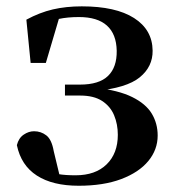

<svg xmlns="http://www.w3.org/2000/svg" viewBox="-20 -572 547 608"><path d="M229.1 16.2Q146.7 16.2 96.8 -16Q46.8 -48.1 33.4 -112.4Q39.1 -134.9 55 -145.6Q70.9 -156.4 87.8 -156.4Q109.8 -156.4 126.8 -143.2Q143.7 -130.1 150.1 -93.6L171.7 -3.9L115 -34.8Q143.1 -24.4 165.1 -20.6Q187 -16.9 219.4 -16.9Q282.2 -16.9 317.6 -51.5Q353.1 -86.1 353.1 -145.1Q353.1 -178.6 341.3 -207Q329.5 -235.3 303.2 -252.4Q277 -269.4 233.9 -269.4H185.7V-304.1H233.1Q293.9 -304.1 322.2 -331.7Q350.4 -359.2 349.6 -411.2Q348.6 -464.1 318.6 -491Q288.6 -518 230.1 -518Q193.9 -518 166 -512Q138.1 -505.9 109.5 -491L169.3 -522L125.2 -372.8H77L63.5 -509.7Q105.4 -532.4 147.3 -542.2Q189.3 -551.9 238.9 -551.9Q346.5 -551.9 404.5 -514.9Q462.6 -477.8 463.3 -411.7Q464 -361.1 422.6 -327.2Q381.2 -293.2 280 -283.6L281.3 -294.5Q355.3 -286.1 398.6 -264.7Q441.9 -243.3 460.6 -212.2Q479.3 -181.1 479.3 -142.8Q479.3 -98 449.6 -62Q419.9 -26.1 363.8 -4.9Q307.7 16.2 229.1 16.2Z"/></svg>

Font: Source Han Serif JP VF
Style: Regular
Weight: 250
Designer: Ryoko NISHIZUKA 西塚涼子 (kana & ideographs); Frank Grießhammer (Latin, Greek & Cyrillic); Wenlong ZHANG 张文龙 (bopomofo); San
Foundry: Adobe
Version: Version 2.001;hotconv 1.1.0;makeotfexe 2.6.0